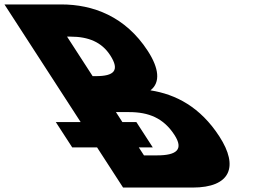

<svg xmlns="http://www.w3.org/2000/svg" viewBox="-385 -845 1215 865"><path d="M263.6 -145 240.3 -181H303.3L229.4 -295H166.4L137.3 -340H196.3C285.3 -340 351.8 -313 401 -237C443.1 -172 411.6 -145 322.6 -145ZM32.3 -502 -82.9 -680H-67.9C14.1 -680 73.2 -655 111.5 -596C156.2 -527 128.3 -502 47.3 -502ZM-364.9 -825 -21.6 -295H-133.6L-59.7 -181H52.3L169.5 0H482.5C653.5 0 691.6 -94 603.5 -230C517.4 -363 407.5 -420 292.8 -438C339.5 -474 330.4 -539 281.2 -615C179.5 -772 33.1 -825 -108.9 -825Z"/></svg>

Font: Hussar
Style: BdOpOblSeven
Weight: 700
Foundry: Cannot Into Space Fonts
Version: Version 2.00